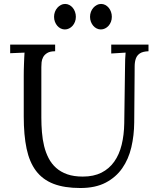

<svg xmlns="http://www.w3.org/2000/svg" viewBox="-20 -923 792 959"><path d="M650.4 -312Q649.9 -246.6 636 -187.3Q622.1 -127.9 590.6 -82.8Q559.1 -37.6 507.8 -10.7Q456.5 16.1 381.3 16.1Q301.3 16.1 247.1 -4.9Q192.9 -25.9 159.9 -69.6Q127 -113.3 112.8 -180.7Q98.6 -248 98.6 -340.8V-543.9Q98.6 -557.1 98.9 -573.2Q99.1 -589.4 99.9 -605.5Q100.6 -621.6 101.1 -636Q101.6 -650.4 102.5 -660.2L30.8 -657.2V-700.2H255.4V-667Q230 -667 216.1 -658.4Q202.1 -649.9 195.6 -637.7Q189 -625.5 187.7 -611.8Q186.5 -598.1 186.5 -587.9V-335.9Q186.5 -298.8 189.5 -262.5Q192.4 -226.1 200.4 -193.4Q208.5 -160.6 222.9 -132.8Q237.3 -105 260.3 -84.5Q283.2 -64 315.9 -52.5Q348.6 -41 393.6 -41Q447.8 -41 486.6 -60.5Q525.4 -80.1 550.5 -115.5Q575.7 -150.9 587.6 -199.7Q599.6 -248.5 600.6 -307.1L604.5 -587.9Q604.5 -629.9 607.4 -660.2L535.6 -655.8V-700.2H721.7V-667Q693.4 -666 679 -656.5Q664.6 -647 658.7 -630.9Q652.8 -614.7 652.6 -592.8Q652.3 -570.8 652.3 -543.9ZM538.6 -838.9Q538.6 -825.7 534.2 -814.2Q529.8 -802.7 522.2 -794.2Q514.6 -785.6 504.6 -780.8Q494.6 -775.9 483.9 -775.9Q472.7 -775.9 462.9 -780.8Q453.1 -785.6 445.8 -794.2Q438.5 -802.7 434.1 -814.2Q429.7 -825.7 429.7 -838.9Q429.7 -852.1 434.1 -863.8Q438.5 -875.5 446.3 -884.3Q454.1 -893.1 463.9 -898.2Q473.6 -903.3 484.9 -903.3Q496.1 -903.3 505.9 -898.2Q515.6 -893.1 522.9 -884.3Q530.3 -875.5 534.4 -863.8Q538.6 -852.1 538.6 -838.9ZM358.9 -838.9Q358.9 -825.7 354.5 -814.2Q350.1 -802.7 342.5 -794.2Q335 -785.6 325 -780.8Q314.9 -775.9 304.2 -775.9Q293 -775.9 283.2 -780.8Q273.4 -785.6 266.1 -794.2Q258.8 -802.7 254.4 -814.2Q250 -825.7 250 -838.9Q250 -852.1 254.4 -863.8Q258.8 -875.5 266.6 -884.3Q274.4 -893.1 284.2 -898.2Q293.9 -903.3 305.2 -903.3Q316.4 -903.3 326.2 -898.2Q335.9 -893.1 343.3 -884.3Q350.6 -875.5 354.7 -863.8Q358.9 -852.1 358.9 -838.9Z"/></svg>

Font: Lora
Style: Regular
Weight: 400
Designer: Olga Karpushina, Alexei Vanyashin
Foundry: Cyreal (www.cyreal.org, a@cyreal.org)
Version: Version 1.014